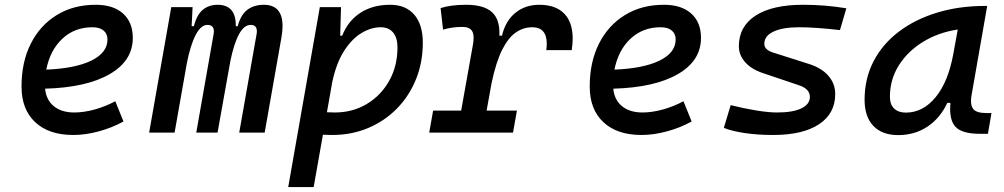

<svg xmlns="http://www.w3.org/2000/svg" viewBox="-20 -547 4142 792"><path d="M286.6 -83Q325.7 -83 370.1 -95.2Q414.6 -107.4 455.6 -129.4L489.3 -45.9Q441.4 -19.5 386.7 -4.9Q332 9.8 282.2 9.8Q181.6 9.8 125.2 -43Q68.8 -95.7 68.8 -189.9Q68.8 -291.5 107.2 -367.2Q145.5 -442.9 214.4 -485.1Q283.2 -527.3 375 -527.3Q447.3 -527.3 487.5 -491.2Q527.8 -455.1 527.8 -390.6Q527.8 -296.4 432.4 -241.2Q336.9 -186 166 -181.2Q170.4 -134.8 202.1 -108.9Q233.9 -83 286.6 -83ZM170.9 -259.8Q290.5 -264.6 356.9 -297.1Q423.3 -329.6 423.3 -384.3Q423.3 -407.7 407.2 -421.1Q391.1 -434.6 361.3 -434.6Q287.6 -434.6 237.1 -387.2Q186.5 -339.8 170.9 -259.8Z M774.4 -517.6 770.5 -439H779.8Q792 -486.8 817.1 -507.1Q842.3 -527.3 877.9 -527.3Q914.6 -527.3 933.8 -506.1Q953.1 -484.9 952.6 -439H960.4Q973.6 -487.3 1001.2 -507.3Q1028.8 -527.3 1067.9 -527.3Q1145.5 -527.3 1145.5 -439.5Q1145.5 -418 1140.6 -390.6L1071.8 0H966.8L1038.1 -404.3Q1039.6 -411.6 1039.6 -417.5Q1039.6 -444.3 1014.2 -444.3Q986.8 -444.3 966.1 -406.2Q945.3 -368.2 930.7 -297.4L921.4 -245.6Q920.9 -244.1 920.9 -242.7V-243.2L877.4 0H789.6L860.8 -404.3Q862.3 -411.6 862.3 -417.5Q862.3 -444.3 835.4 -444.3Q808.6 -444.3 786.9 -402.3Q765.1 -360.4 750 -282.7L744.1 -248.5Q743.7 -245.6 743.2 -242.7V-243.7L700.2 0H595.2L686.5 -517.6Z M1273.9 224.6H1168.9L1299.3 -517.6H1386.7L1383.3 -399.9H1391.6Q1415.5 -460.9 1466.6 -494.1Q1517.6 -527.3 1589.4 -527.3Q1653.3 -527.3 1688.7 -486.6Q1724.1 -445.8 1724.1 -371.1Q1724.1 -289.6 1696 -220.2Q1668 -150.9 1617.2 -99.1Q1566.4 -47.4 1498.3 -18.8Q1430.2 9.8 1350.1 9.8Q1331.5 9.8 1312 8.8ZM1328.6 -84Q1344.2 -83 1360.8 -83Q1434.6 -83 1493.2 -118.2Q1551.8 -153.3 1585.7 -214.1Q1619.6 -274.9 1619.6 -351.6Q1619.6 -391.1 1601.6 -412.8Q1583.5 -434.6 1550.3 -434.6Q1511.2 -434.6 1471.4 -410.9Q1431.6 -387.2 1399.2 -336.7Q1366.7 -286.1 1350.1 -206.1Z M1750.5 0 1766.6 -90.8H1882.3L1931.2 -364.7Q1933.6 -379.4 1933.6 -391.1Q1933.6 -409.2 1927.2 -419.4Q1916.5 -436 1886.7 -436Q1845.7 -436 1807.6 -424.8L1797.4 -513.7Q1840.3 -527.3 1902.3 -527.3Q1976.1 -527.3 2009.5 -496.8Q2043 -466.3 2040 -399.9H2050.8Q2064.9 -460.9 2106 -494.1Q2147 -527.3 2204.6 -527.3Q2282.7 -527.3 2317.9 -478.5Q2342.3 -443.4 2342.3 -388.7Q2342.3 -366.2 2338.4 -340.3H2233.4Q2235.4 -354.5 2235.4 -366.2Q2235.4 -434.6 2175.3 -434.6Q2138.7 -434.6 2107.4 -412.8Q2076.2 -391.1 2051 -340.8Q2025.9 -290.5 2007.8 -204.6L1987.3 -90.8H2112.3L2096.2 0Z M2630.4 -83Q2669.4 -83 2713.9 -95.2Q2758.3 -107.4 2799.3 -129.4L2833 -45.9Q2785.2 -19.5 2730.5 -4.9Q2675.8 9.8 2626 9.8Q2525.4 9.8 2469 -43Q2412.6 -95.7 2412.6 -189.9Q2412.6 -291.5 2450.9 -367.2Q2489.3 -442.9 2558.1 -485.1Q2627 -527.3 2718.8 -527.3Q2791 -527.3 2831.3 -491.2Q2871.6 -455.1 2871.6 -390.6Q2871.6 -296.4 2776.1 -241.2Q2680.7 -186 2509.8 -181.2Q2514.2 -134.8 2545.9 -108.9Q2577.6 -83 2630.4 -83ZM2514.6 -259.8Q2634.3 -264.6 2700.7 -297.1Q2767.1 -329.6 2767.1 -384.3Q2767.1 -407.7 2751 -421.1Q2734.9 -434.6 2705.1 -434.6Q2631.3 -434.6 2580.8 -387.2Q2530.3 -339.8 2514.6 -259.8Z M3169.4 9.8Q3106 9.8 3052.7 2Q2999.5 -5.9 2965.8 -19.5L2994.1 -113.3Q3050.8 -99.1 3100.8 -91.1Q3150.9 -83 3186 -83Q3250 -83 3285.4 -99.9Q3320.8 -116.7 3320.8 -147.5Q3320.8 -180.7 3274.4 -195.8L3127.9 -245.1Q3079.6 -261.2 3053.7 -290.5Q3027.8 -319.8 3027.8 -356.4Q3027.8 -438 3096.9 -482.7Q3166 -527.3 3292.5 -527.3Q3384.8 -527.3 3471.2 -512.7L3444.8 -422.9Q3398.9 -428.2 3355.2 -431.4Q3311.5 -434.6 3277.8 -434.6Q3208.5 -434.6 3170.7 -416.7Q3132.8 -398.9 3132.8 -366.2Q3132.8 -341.3 3169.4 -330.1L3318.4 -282.7Q3370.1 -266.1 3397.7 -233.6Q3425.3 -201.2 3425.3 -159.2Q3425.3 -78.6 3358.4 -34.4Q3291.5 9.8 3169.4 9.8Z M3685.1 10.3Q3618.7 10.3 3582.5 -27.8Q3546.4 -65.9 3546.4 -135.3Q3546.4 -223.1 3583.7 -294.7Q3621.1 -366.2 3688.5 -417Q3755.9 -467.8 3846.2 -495.1Q3936.5 -522.5 4042.5 -522.5H4052.2L3987.8 -154.8Q3985.4 -141.6 3985.4 -130.4Q3985.4 -109.9 3994.1 -98.1Q4006.8 -80.6 4049.8 -80.6H4069.8L4055.2 4.9H4020.5Q3948.7 4.9 3921.4 -23.9Q3899.4 -47.4 3899.4 -97.7Q3899.4 -109.4 3900.4 -122.6H3887.7Q3857.9 -59.1 3805.4 -24.4Q3752.9 10.3 3685.1 10.3ZM3716.8 -82.5Q3787.1 -82.5 3839.4 -146Q3891.6 -209.5 3912.6 -325.7L3930.7 -425.3Q3850.6 -413.1 3787.4 -374.3Q3724.1 -335.4 3687.5 -277.1Q3650.9 -218.8 3650.9 -147.5Q3650.9 -116.2 3668.2 -99.4Q3685.5 -82.5 3716.8 -82.5Z"/></svg>

Font: CaskaydiaCove NFP
Style: Italic
Weight: 400
Italic angle: -10°
Designer: Aaron Bell
Foundry: Saja Typeworks
Version: Version 2111.001; VTT 6.35;Nerd Fonts 3.1.1